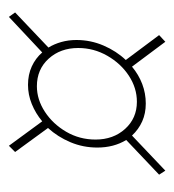

<svg xmlns="http://www.w3.org/2000/svg" viewBox="0 -505 392 432"><g transform="rotate(-90 196.0 -289.0)"><path d="M28 -113 19 -127 97 -201Q80 -229 80 -266Q80 -298 92 -326.5Q104 -355 124 -377L70 -451L84 -465L139 -390Q157 -405 178 -413.5Q199 -422 221 -422Q244 -422 262.5 -413.5Q281 -405 294 -390L374 -465L384 -451L305 -376Q313 -363 317.5 -347Q322 -331 322 -313Q322 -281 309.5 -252Q297 -223 277 -202L333 -127L318 -113L262 -188Q244 -173 223 -165Q202 -157 179 -157Q157 -157 139 -165Q121 -173 107 -188ZM183 -177Q214 -177 241.5 -195Q269 -213 286.5 -243.5Q304 -274 304 -309Q304 -349 280 -375.5Q256 -402 218 -402Q188 -402 160.5 -384Q133 -366 115.5 -336Q98 -306 98 -270Q98 -230 122 -203.5Q146 -177 183 -177Z"/></g></svg>

Font: Georama ExtraCondensed Thin Thin
Style: Italic
Weight: 250
Italic angle: -9°
Version: Version 1.001